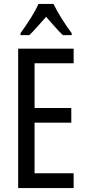

<svg xmlns="http://www.w3.org/2000/svg" viewBox="-20 -963 442 983"><path d="M357 0H73V-714H357V-639H157V-410H345V-335H157V-76H357ZM254 -943Q270 -909 296 -867.5Q322 -826 347 -793V-783H302Q281 -803 260 -827Q239 -851 216 -877Q193 -851 170.5 -825.5Q148 -800 130 -783H85V-793Q112 -830 137.5 -870.5Q163 -911 177 -943Z"/></svg>

Font: Noto Sans Myanmar ExtraCondensed
Style: Regular
Weight: 400
Width: 2
Designer: Monotype Design Team
Foundry: Monotype Imaging Inc.
Version: Version 2.107; ttfautohint (v1.8.4.7-5d5b)